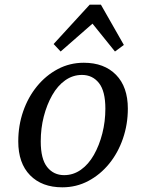

<svg xmlns="http://www.w3.org/2000/svg" viewBox="-20 -788 604 820"><path d="M246 12Q159 12 108.5 -39.5Q58 -91 58 -184Q58 -252 79 -312.5Q100 -373 138 -419.5Q176 -466 227 -493Q278 -520 338 -520Q425 -520 475.5 -468.5Q526 -417 526 -324Q526 -257 505 -196Q484 -135 446 -88.5Q408 -42 357 -15Q306 12 246 12ZM254 -40Q293 -40 325.5 -63Q358 -86 381 -126.5Q404 -167 417 -218Q430 -269 430 -324Q430 -399 402.5 -433.5Q375 -468 330 -468Q291 -468 258.5 -445Q226 -422 203 -381.5Q180 -341 167 -290.5Q154 -240 154 -184Q154 -109 181.5 -74.5Q209 -40 254 -40ZM471 -568 375 -687 239 -568 209 -600 363 -768H411L509 -596Z"/></svg>

Font: Source Serif 4 Caption
Style: Italic
Weight: 400
Italic angle: -12°
Designer: Frank Grießhammer
Foundry: Adobe Systems Incorporated
Version: Version 4.004;hotconv 1.0.117;makeotfexe 2.5.65602